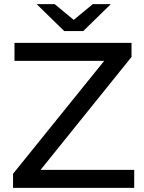

<svg xmlns="http://www.w3.org/2000/svg" viewBox="-20 -907 697 927"><path d="M43 0V-68L483 -613H50V-700H615V-632L176 -87H628V0ZM290 -757 157 -887H244L336 -811L428 -887H515L382 -757Z"/></svg>

Font: Montserrat Z Med
Style: Regular
Weight: 500
Designer: Julieta Ulanovsky
Foundry: Julieta Ulanovsky
Version: Version 8.000